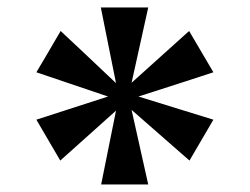

<svg xmlns="http://www.w3.org/2000/svg" viewBox="-20 -860 675 518"><path d="M293 -561.5Q255.9 -528.3 142.6 -426.8Q127 -454.1 78.1 -537.1Q126 -552.7 271.5 -599.6Q222.7 -616.2 78.1 -665Q94.7 -692.4 143.6 -776.4Q181.6 -741.2 293 -635.7Q283.2 -686.5 252 -839.8Q284.2 -839.8 379.9 -839.8Q369.1 -789.1 335 -636.7Q374 -671.9 490.2 -776.4Q506.8 -748 555.7 -665Q505.9 -648.4 353.5 -599.6Q404.3 -584 555.7 -537.1Q540 -509.8 491.2 -426.8Q452.1 -460.9 335 -563.5Q346.7 -512.7 379.9 -362.3Q348.6 -362.3 252.9 -362.3Q262.7 -412.1 293 -561.5Z"/></svg>

Font: Alata=Ham
Style: Regular
Weight: 400
Designer: Spyros Zevelakis, Eben Sorkin
Version: Version 1.004